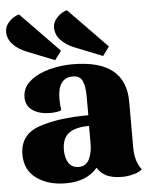

<svg xmlns="http://www.w3.org/2000/svg" viewBox="-66 -830 702 898"><g transform="rotate(-5 285.5 -381.0)"><path d="M208 22Q125 22 70.5 -17Q16 -56 16 -129Q16 -223 107 -254.5Q198 -286 339 -286V-376Q339 -421 327.5 -447Q316 -473 282 -473Q211 -473 211 -373Q211 -345 215 -321Q208 -316 191.5 -314Q175 -312 162 -312Q114 -312 81.5 -333Q49 -354 49 -395Q49 -441 86 -471.5Q123 -502 177 -516Q231 -530 285 -530Q535 -530 535 -333V-117Q535 -52 566 -12Q551 1 524 8Q497 15 473 15Q428 15 400 2Q372 -11 356 -38Q305 22 208 22ZM338 -153V-236Q275 -236 243 -212.5Q211 -189 211 -133Q211 -96 226.5 -72.5Q242 -49 274 -49Q308 -49 323 -79.5Q338 -110 338 -153ZM207 -556 77 -608Q39 -623 14.5 -648.5Q-10 -674 -10 -709Q-10 -734 10.5 -755.5Q31 -777 57 -784L238 -598ZM432 -556 302 -608Q264 -623 239.5 -648.5Q215 -674 215 -709Q215 -734 235.5 -755.5Q256 -777 282 -784L463 -598Z"/></g></svg>

Font: Sansita ExtraBold
Style: Regular
Weight: 800
Designer: Pablo Cosgaya
Foundry: Omnibus-Type
Version: Version 1.006